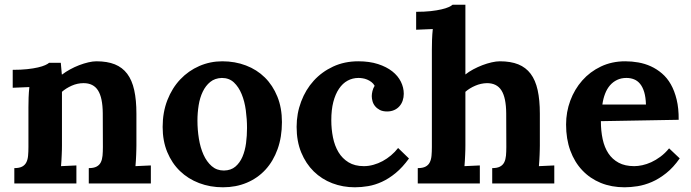

<svg xmlns="http://www.w3.org/2000/svg" viewBox="-20 -775 2918 811"><path d="M556.2 -160.6Q556.2 -153.3 555.9 -143.1Q555.7 -132.8 555.2 -121.1Q554.7 -109.4 554 -96.9Q553.2 -84.5 552.2 -73.2L617.2 -76.2V0H355V-64.9Q376 -64.9 387.9 -71.3Q399.9 -77.6 405.8 -89.4Q411.6 -101.1 413.1 -117.4Q414.6 -133.8 414.6 -153.8L414.1 -296.4Q413.6 -362.3 394 -393.1Q374.5 -423.8 333 -423.8Q307.1 -423.8 283 -413.1Q258.8 -402.3 241.7 -387.2V-160.6Q241.7 -153.3 241.5 -143.1Q241.2 -132.8 240.7 -121.1Q240.2 -109.4 239.5 -96.9Q238.8 -84.5 237.8 -73.2L302.7 -76.2V0H40.5V-64.9Q61.5 -64.9 73.5 -71.3Q85.4 -77.6 91.3 -89.4Q97.2 -101.1 98.6 -117.4Q100.1 -133.8 100.1 -153.8V-322.3Q100.1 -340.3 100.8 -362.5Q101.6 -384.8 104 -407.2L33.7 -404.3V-480Q68.4 -480 95 -482.9Q121.6 -485.8 140.4 -490.2Q159.2 -494.6 170.7 -499.8Q182.1 -504.9 187.5 -509.8H236.8L241.2 -460.4H242.7Q257.3 -471.7 276.1 -481.9Q294.9 -492.2 314.7 -499.8Q334.5 -507.3 353.3 -511.7Q372.1 -516.1 387.2 -516.1Q433.1 -516.1 465.1 -503.2Q497.1 -490.2 517.3 -463.4Q537.6 -436.5 546.9 -394.5Q556.2 -352.5 556.2 -294.9Z M917 -445.8Q887.7 -444.8 868.2 -429Q848.6 -413.1 836.4 -387.7Q824.2 -362.3 819.1 -330.3Q814 -298.3 814 -265.6Q814 -227.1 820.1 -189.2Q826.2 -151.4 839.6 -121.6Q853 -91.8 874.3 -73.2Q895.5 -54.7 925.8 -54.7Q955.6 -55.2 974.4 -71.3Q993.2 -87.4 1004.2 -113Q1015.1 -138.7 1019.3 -170.4Q1023.4 -202.1 1023.4 -234.4Q1023.4 -271.5 1018.3 -309.3Q1013.2 -347.2 1000.7 -377.4Q988.3 -407.7 968 -426.8Q947.8 -445.8 917 -445.8ZM918.9 -516.1Q972.7 -516.1 1018.8 -498.5Q1064.9 -481 1098.6 -447.8Q1132.3 -414.6 1151.6 -366.9Q1170.9 -319.3 1170.9 -259.3Q1170.9 -196.3 1152.6 -145.3Q1134.3 -94.2 1101.3 -58.3Q1068.4 -22.5 1022.5 -3.2Q976.6 16.1 921.9 16.1Q867.7 16.1 821 -1.7Q774.4 -19.5 740.2 -52.5Q706.1 -85.4 686.5 -132.6Q667 -179.7 667 -238.8Q667 -300.8 687 -352.1Q707 -403.3 741.5 -439.7Q775.9 -476.1 821.8 -496.1Q867.7 -516.1 918.9 -516.1Z M1550.3 -369.1Q1550.3 -377.9 1553.2 -390.4Q1556.2 -402.8 1562.5 -412.6Q1557.1 -422.4 1548.6 -428.7Q1540 -435.1 1530.5 -439Q1521 -442.9 1511.5 -444.3Q1502 -445.8 1494.6 -445.8Q1469.2 -445.8 1448.2 -434.3Q1427.2 -422.9 1411.9 -400.1Q1396.5 -377.4 1387.9 -344.2Q1379.4 -311 1379.4 -267.6Q1379.4 -229.5 1386.5 -194.3Q1393.6 -159.2 1409.7 -132.3Q1425.8 -105.5 1452.1 -89.4Q1478.5 -73.2 1517.1 -73.2Q1537.1 -73.2 1557.4 -78.9Q1577.6 -84.5 1596.2 -94.5Q1614.7 -104.5 1631.6 -118.7Q1648.4 -132.8 1661.6 -149.9L1707.5 -105.5Q1680.2 -67.9 1651.4 -44.2Q1622.6 -20.5 1593.3 -7.1Q1564 6.3 1535.2 11.2Q1506.3 16.1 1479 16.1Q1428.2 16.1 1383.5 -1Q1338.9 -18.1 1305.4 -50.8Q1272 -83.5 1252.4 -130.9Q1232.9 -178.2 1232.9 -239.3Q1232.9 -295.4 1252 -345.9Q1271 -396.5 1305.2 -434.1Q1339.4 -471.7 1387.2 -493.9Q1435.1 -516.1 1493.2 -516.1Q1540.5 -516.1 1576.7 -504.4Q1612.8 -492.7 1637 -473.6Q1661.1 -454.6 1673.3 -429.9Q1685.5 -405.3 1685.5 -378.9Q1685.5 -363.8 1680.9 -350.1Q1676.3 -336.4 1667.2 -326.2Q1658.2 -315.9 1645 -310.1Q1631.8 -304.2 1615.2 -304.2Q1596.7 -304.2 1584.5 -310.5Q1572.3 -316.9 1564.5 -326.4Q1556.6 -335.9 1553.5 -347.4Q1550.3 -358.9 1550.3 -369.1Z M2260.3 -160.6Q2260.3 -153.3 2260 -143.1Q2259.8 -132.8 2259.3 -121.1Q2258.8 -109.4 2258.1 -96.9Q2257.3 -84.5 2256.3 -73.2L2321.3 -76.2V0H2059.1V-64.9Q2080.1 -64.9 2092 -71.3Q2104 -77.6 2109.9 -89.4Q2115.7 -101.1 2117.2 -117.4Q2118.7 -133.8 2118.7 -153.8L2118.2 -296.4Q2117.7 -362.3 2098.1 -393.1Q2078.6 -423.8 2037.1 -423.8Q2011.2 -423.3 1987.1 -412.8Q1962.9 -402.3 1945.8 -387.2V-160.6Q1945.8 -153.3 1945.6 -143.1Q1945.3 -132.8 1944.8 -121.1Q1944.3 -109.4 1943.6 -96.9Q1942.9 -84.5 1941.9 -73.2L2006.8 -76.2V0H1744.6V-64.9Q1765.6 -64.9 1777.6 -71.3Q1789.6 -77.6 1795.4 -89.4Q1801.3 -101.1 1802.7 -117.4Q1804.2 -133.8 1804.2 -153.8V-564.9Q1804.2 -583 1804.9 -606.4Q1805.7 -629.9 1808.1 -652.3L1737.8 -649.4V-725.1Q1772.5 -725.1 1799.1 -728Q1825.7 -731 1844.5 -735.4Q1863.3 -739.7 1874.8 -744.9Q1886.2 -750 1891.6 -754.9H1945.8V-460.4Q1960.4 -472.2 1979.2 -482.2Q1998 -492.2 2017.8 -499.8Q2037.6 -507.3 2056.9 -511.7Q2076.2 -516.1 2091.3 -516.1Q2137.2 -516.1 2169.2 -503.2Q2201.2 -490.2 2221.4 -463.4Q2241.7 -436.5 2251 -394.5Q2260.3 -352.5 2260.3 -294.9Z M2626 -445.8Q2604 -445.8 2586.7 -437.5Q2569.3 -429.2 2556.6 -414.6Q2543.9 -399.9 2535.9 -379.2Q2527.8 -358.4 2524.4 -333.5H2708.5Q2707.5 -364.3 2701.2 -385.7Q2694.8 -407.2 2683.8 -420.7Q2672.9 -434.1 2658.2 -439.9Q2643.6 -445.8 2626 -445.8ZM2846.7 -269 2518.1 -263.2Q2518.1 -222.2 2525.6 -187.3Q2533.2 -152.3 2549.8 -127.2Q2566.4 -102.1 2593.3 -87.6Q2620.1 -73.2 2659.2 -73.2Q2674.3 -73.2 2692.9 -77.1Q2711.4 -81.1 2730.7 -89.8Q2750 -98.6 2769.5 -113Q2789.1 -127.4 2806.2 -148.4L2851.1 -106Q2824.2 -67.4 2793.9 -43.5Q2763.7 -19.5 2733.2 -6.3Q2702.6 6.8 2673.1 11.5Q2643.6 16.1 2618.2 16.1Q2563 16.1 2517.6 -2.4Q2472.2 -21 2439.5 -55.7Q2406.7 -90.3 2388.9 -139.2Q2371.1 -188 2371.1 -249Q2371.1 -301.8 2388.9 -349.9Q2406.7 -397.9 2439.5 -435.1Q2472.2 -472.2 2518.3 -494.1Q2564.5 -516.1 2621.1 -516.1Q2648.9 -516.1 2676.5 -511.2Q2704.1 -506.3 2729.2 -494.9Q2754.4 -483.4 2776.1 -464.8Q2797.9 -446.3 2813.5 -418.9Q2829.1 -391.6 2838.1 -354.5Q2847.2 -317.4 2846.7 -269Z"/></svg>

Font: Parastoo FD
Style: Bold-FD
Weight: 700
Foundry: Saber Rastikerdar (saber.rastikerdar@gmail.com)
Version: Version 2.0.1